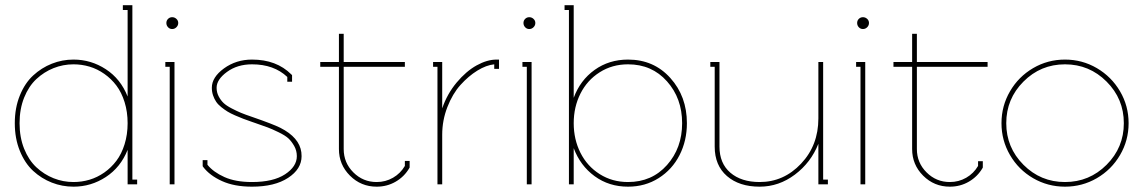

<svg xmlns="http://www.w3.org/2000/svg" viewBox="-20 -699 4334 728"><path d="M258.8 -455.1Q219.2 -455.1 183.1 -440.7Q147 -426.3 117.9 -399.2Q88.9 -372.1 71.5 -328.9Q54.2 -285.6 54.2 -231.9Q54.2 -178.2 71.5 -135Q88.9 -91.8 117.9 -64.7Q147 -37.6 183.1 -23.2Q219.2 -8.8 258.8 -8.8Q290 -8.8 319.6 -17.6Q349.1 -26.4 375.5 -44.9Q401.9 -63.5 421.4 -89.4Q440.9 -115.2 452.4 -152.1Q463.9 -189 463.9 -231.9Q463.9 -274.9 452.4 -311.8Q440.9 -348.6 421.4 -374.5Q401.9 -400.4 375.5 -418.9Q349.1 -437.5 319.6 -446.3Q290 -455.1 258.8 -455.1ZM445.8 -679.2H481.9V-18.1H500V0H463.9V-130.9Q437.5 -64.5 381.3 -27.8Q325.2 8.8 258.8 8.8Q215.8 8.8 176.5 -6.6Q137.2 -22 105.7 -51Q74.2 -80.1 55.2 -127Q36.1 -173.8 36.1 -231.9Q36.1 -290 55.2 -336.9Q74.2 -383.8 105.7 -412.8Q137.2 -441.9 176.5 -457.5Q215.8 -473.1 258.8 -473.1Q325.2 -473.1 381.3 -436.5Q437.5 -399.9 463.9 -333V-661.1H445.8Z M623.5 -445.8H606.9V-463.9H641.6V0H623.5ZM617.2 -595.7Q610.8 -602.5 610.8 -611.8Q610.8 -621.1 617.2 -627.4Q623.5 -633.8 632.8 -633.8Q642.1 -633.8 648.9 -627.4Q655.8 -621.1 655.8 -611.8Q655.8 -602.5 648.9 -595.7Q642.1 -588.9 632.8 -588.9Q623.5 -588.9 617.2 -595.7Z M935.5 -473.1Q1028.3 -473.1 1084.5 -417L1087.4 -414.1V-389.2H1069.3V-407.2Q1018.6 -455.1 935.5 -455.1Q879.9 -455.1 840.6 -426.3Q801.3 -397.5 801.3 -366.2Q801.3 -348.6 809.1 -333.7Q816.9 -318.8 827.6 -308.6Q838.4 -298.3 858.2 -288.1Q877.9 -277.8 893.8 -271.2Q909.7 -264.6 935.5 -255.9Q1016.1 -228 1043 -214.4Q1115.2 -177.7 1122.6 -121.6Q1123.5 -114.3 1123.5 -106.9Q1123.5 -58.1 1072.5 -24.7Q1021.5 8.8 935.5 8.8Q868.2 8.8 821.5 -12.5Q774.9 -33.7 750.5 -65.9L748.5 -68.8V-91.8H766.6V-74.2Q789.1 -46.4 831.1 -27.6Q873 -8.8 935.5 -8.8Q1016.1 -8.8 1060.8 -38.1Q1105.5 -67.4 1105.5 -106.9Q1105.5 -127.9 1095.5 -145.5Q1085.4 -163.1 1073.7 -174.1Q1062 -185.1 1035.9 -197.8Q1009.8 -210.4 995.1 -215.8Q980.5 -221.2 946.8 -232.9Q939.5 -235.4 935.5 -236.8Q915.5 -243.7 902.1 -248.8Q888.7 -253.9 871.3 -261.5Q854 -269 842.5 -276.1Q831.1 -283.2 818.8 -293Q806.6 -302.7 799.6 -313.2Q792.5 -323.7 787.8 -337.4Q783.2 -351.1 783.2 -366.2Q783.2 -406.2 829.3 -439.7Q875.5 -473.1 935.5 -473.1Z M1283.2 -133.8Q1283.2 -82 1319.8 -45.4Q1356.4 -8.8 1408.2 -8.8Q1441.9 -8.8 1470.2 -25.1Q1498.5 -41.5 1515.1 -69.8V-88.9H1533.2V-64L1532.2 -62Q1513.2 -29.3 1480.5 -10.3Q1447.8 8.8 1408.2 8.8Q1348.6 8.8 1306.9 -33Q1265.1 -74.7 1265.1 -133.8V-445.8H1194.3V-463.9H1265.1V-570.8H1283.2V-463.9H1515.1V-445.8H1283.2Z M1862.8 -473.1H1872.1V-438H1854V-455.1Q1823.7 -452.1 1789.8 -431.2Q1755.9 -410.2 1725.8 -376.7Q1695.8 -343.3 1676.3 -293Q1656.7 -242.7 1656.7 -188V0H1638.7V-445.8H1622.1V-463.9H1656.7V-288.1Q1675.3 -342.8 1711.4 -386Q1747.6 -429.2 1787.4 -451.2Q1827.1 -473.1 1862.8 -473.1Z M1977.5 -445.8H1960.9V-463.9H1995.6V0H1977.5ZM1971.2 -595.7Q1964.8 -602.5 1964.8 -611.8Q1964.8 -621.1 1971.2 -627.4Q1977.5 -633.8 1986.8 -633.8Q1996.1 -633.8 2002.9 -627.4Q2009.8 -621.1 2009.8 -611.8Q2009.8 -602.5 2002.9 -595.7Q1996.1 -588.9 1986.8 -588.9Q1977.5 -588.9 1971.2 -595.7Z M2361.3 -8.8Q2451.7 -8.8 2509 -73.2Q2566.4 -137.7 2566.4 -231.9Q2566.4 -326.2 2509 -390.6Q2451.7 -455.1 2361.3 -455.1Q2301.3 -455.1 2253.9 -425Q2206.5 -395 2180.9 -344.2Q2155.3 -293.5 2155.3 -231.9Q2155.3 -170.4 2180.9 -119.6Q2206.5 -68.8 2253.9 -38.8Q2301.3 -8.8 2361.3 -8.8ZM2137.2 -661.1H2120.6V-679.2H2155.3V-328.1Q2179.7 -394.5 2234.4 -433.8Q2289.1 -473.1 2361.3 -473.1Q2459 -473.1 2521.7 -403.3Q2584.5 -333.5 2584.5 -231.9Q2584.5 -165.5 2556.6 -110.8Q2528.8 -56.2 2477.5 -23.7Q2426.3 8.8 2361.3 8.8Q2289.1 8.8 2234.6 -31Q2180.2 -70.8 2155.3 -137.2V0H2137.2Z M2860.4 8.8Q2782.7 8.8 2736.3 -31.5Q2689.9 -71.8 2689.9 -143.1V-445.8H2673.3V-463.9H2708V-143.1Q2708 -79.6 2749.3 -44.2Q2790.5 -8.8 2860.4 -8.8Q2951.7 -8.8 3017.3 -78.4Q3083 -147.9 3083 -250V-463.9H3101.1V-18.1H3119.1V0H3083V-153.8Q3054.7 -82.5 2993.9 -36.9Q2933.1 8.8 2860.4 8.8Z M3242.7 -445.8H3226.1V-463.9H3260.7V0H3242.7ZM3236.3 -595.7Q3230 -602.5 3230 -611.8Q3230 -621.1 3236.3 -627.4Q3242.7 -633.8 3252 -633.8Q3261.2 -633.8 3268.1 -627.4Q3274.9 -621.1 3274.9 -611.8Q3274.9 -602.5 3268.1 -595.7Q3261.2 -588.9 3252 -588.9Q3242.7 -588.9 3236.3 -595.7Z M3456.5 -133.8Q3456.5 -82 3493.2 -45.4Q3529.8 -8.8 3581.5 -8.8Q3615.2 -8.8 3643.6 -25.1Q3671.9 -41.5 3688.5 -69.8V-87.9H3706.5V-64L3705.6 -62Q3686.5 -29.3 3653.8 -10.3Q3621.1 8.8 3581.5 8.8Q3522 8.8 3480.2 -33Q3438.5 -74.7 3438.5 -133.8V-445.8H3367.7V-463.9H3438.5V-570.8H3456.5V-463.9H3724.6V-445.8H3456.5Z M3860.6 -389.6Q3795.4 -324.2 3795.4 -231.9Q3795.4 -139.6 3860.6 -74.2Q3925.8 -8.8 4018.1 -8.8Q4110.4 -8.8 4175.8 -74.2Q4241.2 -139.6 4241.2 -231.9Q4241.2 -324.2 4175.8 -389.6Q4110.4 -455.1 4018.1 -455.1Q3925.8 -455.1 3860.6 -389.6ZM3897.2 -440.7Q3952.6 -473.1 4018.1 -473.1Q4083.5 -473.1 4138.9 -440.7Q4194.3 -408.2 4226.8 -352.8Q4259.3 -297.4 4259.3 -231.9Q4259.3 -166.5 4226.8 -111.1Q4194.3 -55.7 4138.9 -23.4Q4083.5 8.8 4018.1 8.8Q3952.6 8.8 3897.2 -23.4Q3841.8 -55.7 3809.6 -111.1Q3777.3 -166.5 3777.3 -231.9Q3777.3 -297.4 3809.6 -352.8Q3841.8 -408.2 3897.2 -440.7Z"/></svg>

Font: Rawengulk
Style: Light
Weight: 300
Version: Version 0.92